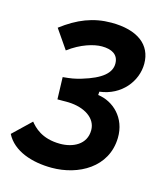

<svg xmlns="http://www.w3.org/2000/svg" viewBox="-125 -616 824 939"><g transform="rotate(15 287.0 -146.5)"><path d="M223.6 233.9C358.4 233.9 495.6 159.7 499 9.3C501.5 -93.3 428.7 -159.2 351.6 -168.9L353 -186C462.4 -199.2 529.8 -286.1 529.8 -374.5C529.8 -470.7 455.6 -527.3 323.2 -527.3C231.9 -527.3 155.3 -496.6 75.2 -435.5L142.1 -338.4C203.6 -384.8 267.6 -403.3 308.1 -403.3C356.9 -403.3 392.6 -385.3 393.1 -339.4C393.6 -291.5 351.6 -254.4 253.4 -225.1C220.2 -215.3 203.1 -212.4 161.1 -208.5L164.6 -96.7C175.3 -96.7 184.1 -96.7 191.4 -96.7C204.1 -96.7 213.4 -97.2 221.2 -96.7C302.2 -93.8 363.3 -54.7 363.3 6.3C363.3 79.6 296.9 109.9 233.4 109.9C138.7 109.9 97.7 63 78.1 39.1L-12.2 125.5C26.9 202.6 124 233.9 223.6 233.9Z"/></g></svg>

Font: Cascadia Mono NF
Style: Bold Italic
Weight: 700
Italic angle: -10°
Monospace: yes
Designer: Aaron Bell
Foundry: Saja Typeworks
Version: Version 2404.023